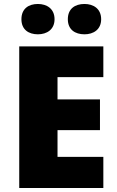

<svg xmlns="http://www.w3.org/2000/svg" viewBox="-20 -1014 589 968"><path d="M88 -917C88 -865 124 -841 171 -841C216 -841 255 -865 255 -917C255 -970 216 -994 171 -994C124 -994 88 -970 88 -917ZM322 -917C322 -865 358 -841 406 -841C451 -841 490 -865 490 -917C490 -970 451 -994 406 -994C358 -994 322 -970 322 -917ZM501 -66V-223H270V-358H484V-513H270V-625H501V-780H77V-66Z"/></svg>

Font: Noto Sans Malayalam UI Black
Style: Regular
Weight: 900
Designer: Jelle Bosma - Monotype Design Team
Foundry: Monotype Imaging Inc.
Version: Version 2.104